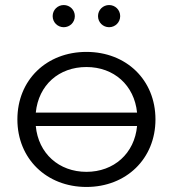

<svg xmlns="http://www.w3.org/2000/svg" viewBox="-20 -737 686 762"><path d="M323 -55C214 -55 132 -128 122 -237H524C514 -128 432 -55 323 -55ZM323 -471C432 -471 513 -399 524 -290H122C133 -400 214 -471 323 -471ZM323 -531C165 -531 49 -420 49 -263C49 -107 165 5 323 5C481 5 597 -107 597 -263C597 -420 481 -531 323 -531ZM233 -629C257 -629 277 -648 277 -673C277 -698 257 -717 233 -717C209 -717 189 -698 189 -673C189 -648 209 -629 233 -629ZM413 -629C437 -629 457 -648 457 -673C457 -698 437 -717 413 -717C389 -717 369 -698 369 -673C369 -648 389 -629 413 -629Z"/></svg>

Font: Montserrat-Alt1
Style: Regular
Weight: 400
Designer: Differentunic
Foundry: Differentunic
Version: Version 7.222